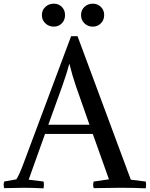

<svg xmlns="http://www.w3.org/2000/svg" viewBox="-34 -1022 815 1045"><path d="M122 -44 203 -34Q207 -19 203 3Q140 0 97 0Q73 0 -11 2Q-17 -16 -11 -34L55 -46Q71 -70 95 -135L353 -825H388L678 -44L759 -34Q763 -19 759 3Q696 0 618 0Q560 0 476 2Q470 -16 476 -34L559 -46L471 -293H211ZM344 -674H343Q331 -627 304 -551L229 -343H453L380 -551Q359 -612 344 -674ZM259 -1002Q285 -1002 302.5 -984.5Q320 -967 320 -940Q320 -913 302.5 -895Q285 -877 259 -877Q232 -877 213 -895Q194 -913 194 -940Q194 -967 213 -984.5Q232 -1002 259 -1002ZM471 -1002Q497 -1002 515 -984.5Q533 -967 533 -940Q533 -913 515 -895Q497 -877 471 -877Q444 -877 425.5 -895Q407 -913 407 -940Q407 -967 425.5 -984.5Q444 -1002 471 -1002Z"/></svg>

Font: Adamina
Style: Regular
Weight: 400
Designer: Cyreal (www.cyreal.org)
Foundry: Cyreal
Version: Version 1.011